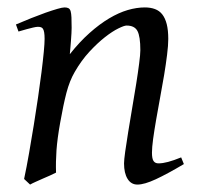

<svg xmlns="http://www.w3.org/2000/svg" viewBox="-20 -477 534 517"><path d="M475.1 -35.2Q430.7 -8.8 399.7 5.6Q368.7 20 350.1 20Q333 20 323.5 4.6Q314 -10.7 314 -37.1Q314 -45.9 317.1 -68.6Q320.3 -91.3 325.2 -121.6Q330.1 -151.9 335.9 -186Q341.8 -220.2 346.7 -251Q351.6 -281.7 354.7 -306.2Q357.9 -330.6 357.9 -341.8Q357.9 -378.9 350.1 -393.6Q342.3 -408.2 320.8 -408.2Q314.5 -408.2 298.6 -400.4Q282.7 -392.6 262.7 -377Q242.7 -361.3 220.9 -337.9Q199.2 -314.5 181.2 -283.2Q167.5 -259.8 158.9 -227.1Q150.4 -194.3 142.1 -147Q134.3 -103.5 132.1 -72.3Q129.9 -41 130.9 -12.2Q124.5 -8.8 115 -4.6Q105.5 -0.5 95.5 3.9Q85.4 8.3 76.2 12.5Q66.9 16.6 61 20L44.9 4.9Q51.8 -27.3 58.3 -64.9Q64.9 -102.5 71 -140.4Q77.1 -178.2 82.5 -215.1Q87.9 -252 91.8 -283Q95.7 -314 97.9 -337.2Q100.1 -360.4 100.1 -372.1Q100.1 -383.3 98.9 -389.9Q97.7 -396.5 95.5 -399.7Q93.3 -402.8 89.8 -403.8Q86.4 -404.8 82 -404.8Q77.6 -404.8 69.1 -402.8Q60.5 -400.9 51.8 -398.4Q43 -396 36.4 -394Q29.8 -392.1 29.8 -392.1L22.9 -411.1Q43.5 -419.9 64.2 -428.2Q85 -436.5 103 -442.9Q121.1 -449.2 134.5 -453.1Q147.9 -457 153.8 -457Q160.6 -457 164.6 -454.8Q168.5 -452.6 170.2 -446.8Q171.9 -440.9 172.4 -430.2Q172.9 -419.4 172.9 -401.9Q172.9 -396.5 172.4 -387.2Q171.9 -377.9 171.1 -367.4Q170.4 -356.9 169.4 -346.9Q168.5 -336.9 168 -331.1Q194.3 -364.3 221.2 -388.2Q248 -412.1 273.9 -427.5Q299.8 -442.9 324 -450Q348.1 -457 370.1 -457Q385.3 -457 397.2 -452.6Q409.2 -448.2 417 -438.2Q424.8 -428.2 429 -411.9Q433.1 -395.5 433.1 -372.1Q433.1 -355 429.9 -329.6Q426.8 -304.2 421.9 -274.7Q417 -245.1 411.1 -213.9Q405.3 -182.6 400.4 -154.3Q395.5 -126 392.3 -102.8Q389.2 -79.6 389.2 -65.9Q389.2 -49.3 393.6 -43.2Q397.9 -37.1 406.7 -37.1Q418 -37.1 432.6 -41Q447.3 -44.9 467.8 -53.2L475.1 -35.2Z"/></svg>

Font: GentiumAlt
Style: Italic
Weight: 400
Italic angle: -7°
Designer: J. Victor Gaultney
Version: Version 1.02; 2005; OFL release